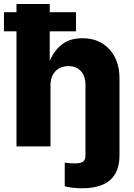

<svg xmlns="http://www.w3.org/2000/svg" viewBox="-29 -748 686 981"><path d="M390.6 213.9Q339.4 213.9 301.8 203.6V83Q314.9 84.5 327.1 85.7Q339.4 86.9 352.1 86.9Q383.3 86.9 395.5 77.6Q407.7 68.4 407.7 45.9V-313.5Q407.7 -358.9 384.5 -384.5Q361.3 -410.2 320.3 -410.2Q279.3 -410.2 254.2 -384Q229 -357.9 229 -311V0H55.2V-587.9H-8.8V-685.5H55.2V-727.5H225.1V-685.5H359.4V-587.9H225.1V-436.5Q247.1 -489.3 287.6 -521Q328.1 -552.7 392.1 -552.7Q478 -552.7 529.8 -496.3Q581.5 -439.9 581.5 -347.7V45.9Q581.5 213.9 390.6 213.9Z"/></svg>

Font: Inter Extra Bold
Style: Regular
Weight: 800
Designer: Rasmus Andersson
Foundry: rsms
Version: Version 4.000;git-3c8e0fc